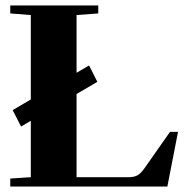

<svg xmlns="http://www.w3.org/2000/svg" viewBox="-20 -683 681 703"><path d="M17.6 0V-29.3L92.8 -34.2V-240.7L57.1 -219.7L26.4 -279.8L92.8 -318.8V-627.9L17.6 -633.8V-663.1H339.8V-633.8L260.3 -627.9V-416.5L306.2 -443.4L336.4 -383.3L260.3 -338.9V-34.2H450.7Q471.2 -34.2 483.6 -41.3Q496.1 -48.3 509.3 -67.4L602.5 -200.2H631.8L592.8 0Z"/></svg>

Font: Elstob Grade
Style: Regular
Weight: 400
Designer: Peter S. Baker
Version: Version 1.015